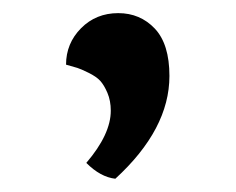

<svg xmlns="http://www.w3.org/2000/svg" viewBox="-20 -161 357 291"><path d="M154.8 109.9Q132.3 107.4 110.8 85.9Q147.9 42.5 147.9 6.8Q147.9 -8.3 142.8 -20.3Q137.7 -32.2 131.8 -38.6Q126 -44.9 114 -50.8Q102.1 -56.6 97.2 -58.1Q92.3 -59.6 80.1 -63Q80.1 -95.2 102.8 -118.2Q125.5 -141.1 159.2 -141.1Q192.4 -141.1 214.6 -117.7Q236.8 -94.2 236.8 -45.9Q236.8 34.7 154.8 109.9Z"/></svg>

Font: Arima
Style: Bold
Weight: 700
Designer: Joana Correia and Natanael Gama
Foundry: NDISCOVER
Version: Version 1.100;Glyphs 3.1.2 (3151)